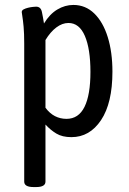

<svg xmlns="http://www.w3.org/2000/svg" viewBox="-20 -549 524 777"><path d="M116 208Q78 208 78 186V-373Q78 -414 75.5 -441Q73 -468 70.5 -482.5Q68 -497 68 -500Q68 -507 75.5 -511Q83 -515 93 -517.5Q103 -520 112.5 -521Q122 -522 126 -522Q145 -522 149.5 -501Q154 -480 158 -454Q181 -492 212 -510.5Q243 -529 277 -529Q326 -529 361.5 -494.5Q397 -460 416 -399Q435 -338 435 -259Q435 -132 389 -63Q343 6 269 6Q232 6 208 -8.5Q184 -23 164 -45V186Q164 208 126 208ZM249 -68Q298 -68 322 -116.5Q346 -165 346 -258Q346 -351 323.5 -403.5Q301 -456 257 -456Q232 -456 208 -438Q184 -420 164 -387V-113Q181 -90 202.5 -79Q224 -68 249 -68Z"/></svg>

Font: Asap Condensed VF Beta
Style: Regular
Weight: 400
Designer: Pablo Cosgaya
Foundry: Omnibus-Type
Version: Version 1.008